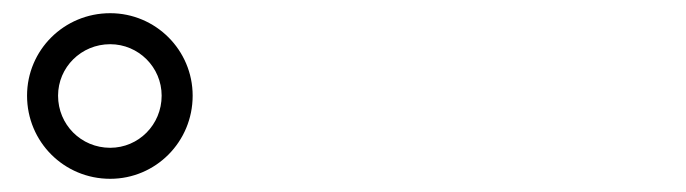

<svg xmlns="http://www.w3.org/2000/svg" viewBox="-20 -876 1040 291"><path d="M21 -731C21 -661 77 -605 147 -605C216 -605 272 -661 272 -731C272 -800 216 -856 147 -856C77 -856 21 -800 21 -731ZM68 -731C68 -774 103 -809 147 -809C190 -809 225 -774 225 -731C225 -687 190 -652 147 -652C103 -652 68 -687 68 -731Z"/></svg>

Font: Source Han Serif KR Heavy
Style: Regular
Weight: 900
Designer: Ryoko NISHIZUKA 西塚涼子 (kana & ideographs); Frank Grießhammer (Latin, Greek & Cyrillic); Wenlong ZHANG 张文龙 (bopomofo); San
Foundry: Adobe
Version: Version 2.001;hotconv 1.1.0;makeotfexe 2.6.0